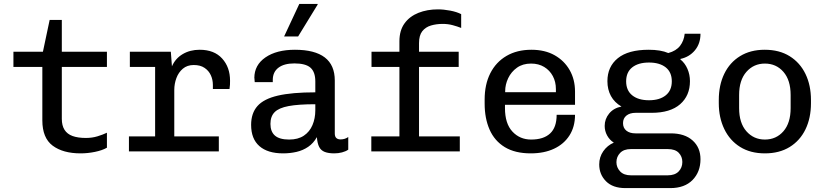

<svg xmlns="http://www.w3.org/2000/svg" viewBox="-20 -776 4240 984"><path d="M393 10Q302.8 10 249.9 -29.5Q197 -69 197 -159V-432.8H48.8V-511H200L234.5 -674H296.8V-511H528V-432.8H296.8V-167Q296.8 -132.8 310.6 -110.8Q324.5 -88.8 351.9 -78.9Q379.2 -69 420 -69Q452 -69 479.6 -77.4Q507.2 -85.8 528 -95.8V-19Q503.8 -5.2 466.6 2.4Q429.5 10 393 10Z M775 0V-432.8H645.5V-511H855.5L861.2 -436Q878.5 -476.2 916.2 -498.6Q954 -521 1003.2 -521Q1077.8 -521 1118.4 -476.2Q1159 -431.5 1159 -362.5Q1159 -352 1158.6 -342.2Q1158.2 -332.5 1156.2 -319.8H1071V-341Q1071 -367.5 1060.4 -390.6Q1049.8 -413.8 1028.2 -428.2Q1006.8 -442.8 973 -442.8Q939.5 -442.8 917.2 -424Q895 -405.2 884.1 -376Q873.2 -346.8 873.2 -314.5V0ZM640.8 0V-76.8H1101.5V0Z M1431 10Q1352 10 1309.5 -27.1Q1267 -64.2 1267 -136Q1267 -195.8 1299.4 -232.5Q1331.8 -269.2 1404.1 -286Q1476.5 -302.8 1596 -302.8V-358.5Q1596 -407.2 1571.2 -429.1Q1546.5 -451 1488.5 -451Q1435.8 -451 1406.9 -428.9Q1378 -406.8 1378 -366.5V-355H1285.5Q1284.2 -370.8 1283.8 -375.9Q1283.2 -381 1283.2 -380.1Q1283.2 -379.2 1283.4 -377Q1283.5 -374.8 1283.5 -376.5Q1283.5 -442.5 1340.4 -481.8Q1397.2 -521 1491.5 -521Q1593 -521 1644.4 -481.8Q1695.8 -442.5 1695.8 -363.2V-92.2Q1695.8 -75.5 1703.8 -68.5Q1711.8 -61.5 1725.2 -61.5Q1747.8 -61.5 1764.8 -73.8V-9Q1752 0 1732.9 5Q1713.8 10 1693.2 10Q1663.2 10 1644.1 2.5Q1625 -5 1615.8 -22.9Q1606.5 -40.8 1604 -73.2Q1586.5 -42 1559.6 -23.6Q1532.8 -5.2 1499.8 2.4Q1466.8 10 1431 10ZM1462 -60.8Q1507.5 -60.8 1537.1 -80.6Q1566.8 -100.5 1581.4 -134.9Q1596 -169.2 1596 -211V-241.8Q1509.5 -241.8 1459.2 -232.4Q1409 -223 1387.5 -201.2Q1366 -179.5 1366 -141Q1366 -101.2 1389.2 -81Q1412.5 -60.8 1462 -60.8ZM1436 -589 1514 -756H1607.5L1608.2 -753L1507.8 -589Z M2027 0V-432.8H1884V-511H2027V-564.2Q2027 -619.8 2053.1 -656Q2079.2 -692.2 2124.2 -710.1Q2169.2 -728 2224.2 -728Q2254 -728 2287.8 -721.5Q2321.5 -715 2343.5 -703.5V-632.8Q2324.2 -640.5 2300 -647Q2275.8 -653.5 2249 -653.5Q2216.8 -653.5 2188.9 -645.4Q2161 -637.2 2144.2 -616Q2127.5 -594.8 2127.5 -554.8V-511H2330.8V-432.8H2127.5V0ZM1883 0V-76.8H2336.5V0Z M2700 10Q2619.5 10 2567 -22Q2514.5 -54 2489.1 -111.8Q2463.8 -169.5 2463.8 -245V-266Q2463.8 -343.5 2492.9 -400.8Q2522 -458 2575.9 -489.5Q2629.8 -521 2703.5 -521Q2772.8 -521 2822.5 -492.9Q2872.2 -464.8 2899.6 -416.6Q2927 -368.5 2927 -306.5V-238.8H2568V-221.8Q2568 -142.8 2606 -101.8Q2644 -60.8 2702.2 -60.8Q2765.5 -60.8 2799.1 -91.8Q2832.8 -122.8 2832.8 -187.5H2927Q2927 -126.5 2898.6 -82Q2870.2 -37.5 2819.5 -13.8Q2768.8 10 2700 10ZM2569 -303.5H2829V-319.2Q2829 -356.8 2813.2 -386.1Q2797.5 -415.5 2768.9 -432.9Q2740.2 -450.2 2702 -450.2Q2659 -450.2 2629.5 -429.1Q2600 -408 2584.5 -375.4Q2569 -342.8 2569 -308.5Z M3185.2 188Q3120.5 188 3085.8 153Q3051 118 3051 66.8Q3051 28.8 3071.9 -1.1Q3092.8 -31 3125.8 -45Q3103.8 -59 3091.4 -81.9Q3079 -104.8 3079 -130.8Q3079 -166.2 3101.9 -194.2Q3124.8 -222.2 3165 -230Q3129.2 -250.8 3111.1 -283.9Q3093 -317 3093 -360Q3093 -434.5 3146.5 -477.8Q3200 -521 3304.5 -521Q3366.5 -521 3405 -504.2Q3445.2 -515 3465.4 -541.2Q3485.5 -567.5 3489 -603H3570Q3570 -552.5 3541.4 -518.1Q3512.8 -483.8 3467.2 -474L3467 -471.5Q3490.5 -452.5 3503.2 -423Q3516 -393.5 3516 -360Q3516 -285.8 3465.6 -241.8Q3415.2 -197.8 3319.5 -197.8H3237.5Q3208.2 -197.8 3190.6 -183.8Q3173 -169.8 3173 -145Q3173 -120.2 3190.1 -106.4Q3207.2 -92.5 3236.8 -92.5H3417.8Q3489 -92.5 3529.5 -56.2Q3570 -20 3570 40Q3570 104.8 3529.4 146.4Q3488.8 188 3415 188ZM3213.2 122.5H3402.2Q3438.8 122.5 3457.9 102.9Q3477 83.2 3477 54.2Q3477 26.5 3458.6 7.2Q3440.2 -12 3402.2 -12H3213.2Q3177 -12 3158.1 7.8Q3139.2 27.5 3139.2 55.2Q3139.2 82.2 3158.1 102.4Q3177 122.5 3213.2 122.5ZM3306 -262.2Q3360.5 -262.2 3391.8 -287.4Q3423 -312.5 3423 -359.2Q3423 -406 3391.8 -430.8Q3360.5 -455.5 3306 -455.5Q3251.5 -455.5 3220.2 -430.8Q3189 -406 3189 -359.2Q3189 -312.5 3220.2 -287.4Q3251.5 -262.2 3306 -262.2Z M3900 10Q3825.8 10 3772.9 -23.1Q3720 -56.2 3691.9 -114.8Q3663.8 -173.2 3663.8 -247.2V-263.8Q3663.8 -339.8 3691.9 -397.8Q3720 -455.8 3773 -488.4Q3826 -521 3899.2 -521Q3974.2 -521 4027.2 -487.9Q4080.2 -454.8 4108.2 -396.8Q4136.2 -338.8 4136.2 -263.8V-247.2Q4136.2 -171.2 4108.1 -113.2Q4080 -55.2 4027.1 -22.6Q3974.2 10 3900 10ZM3900 -60.8Q3958 -60.8 3995 -103.2Q4032 -145.8 4032 -221.8V-289.2Q4032 -365.2 3995 -407.8Q3958 -450.2 3900 -450.2Q3842.8 -450.2 3805.4 -407.8Q3768 -365.2 3768 -289.2V-221.8Q3768 -145.8 3805.4 -103.2Q3842.8 -60.8 3900 -60.8Z"/></svg>

Font: Chivo Mono Medium
Style: Regular
Weight: 500
Monospace: yes
Designer: Hector Gatti
Foundry: Omnibus-Type
Version: Version 1.008